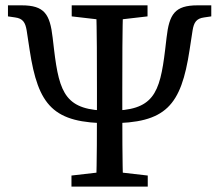

<svg xmlns="http://www.w3.org/2000/svg" viewBox="-20 -689 810 709"><path d="M243.9 0H525.6V-40.8L395 -55.8H374.4L243.9 -40.8V0ZM335 0H434.6C431.6 -103 431.6 -207 431.6 -310V-359.3C431.6 -464.3 431.6 -568.3 434.6 -669.3H335C338 -566.3 338 -462.3 338 -359.3V-310C338 -205 338 -101 335 0ZM384.8 -233.9C592.6 -233.9 648.7 -297.8 680.2 -505.4L691.1 -576.4C696 -606.5 705.2 -620.7 733.6 -624.6L760.2 -628.5V-669.3H709.8C625.4 -669.3 605 -637.1 595 -549.4L589.9 -506C570.2 -341.6 546.2 -280.2 384.8 -280.2C223.3 -280.2 199.3 -341.6 179.6 -506L174.5 -549.4C164.5 -637.1 144.1 -669.3 59.7 -669.3H9.4V-628.5L36 -624.6C64.3 -620.7 73.5 -606.5 78.5 -576.4L89.3 -505.4C120.8 -297.8 176.9 -233.9 384.8 -233.9ZM244.8 -628.5 374.4 -613.5H395L524.8 -628.5V-669.3H244.8V-628.5Z"/></svg>

Font: Source Serif Variable
Style: Regular
Weight: 389
Designer: Frank Grießhammer
Foundry: Adobe Systems Incorporated
Version: Version 3.001;hotconv 1.0.111;makeotfexe 2.5.65597